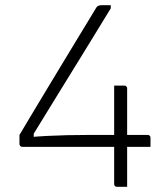

<svg xmlns="http://www.w3.org/2000/svg" viewBox="-20 -720 640 740"><path d="M371 -700Q376 -700 379.5 -700Q383 -700 386 -700Q389 -700 392 -700Q395 -700 399 -700Q403 -700 407 -700V-688Q377 -639 347 -590Q317 -541 286.5 -491.5Q256 -442 224.5 -391Q193 -340 160.5 -287Q128 -234 93 -177L110 -223V-174L80 -190Q120 -194 158.5 -196Q197 -198 238 -199Q279 -200 328 -200H549Q553 -200 555 -198.5Q557 -197 558.5 -195Q560 -193 560 -189Q560 -185 560 -181.5Q560 -178 560 -175Q560 -172 560 -168.5Q560 -165 560 -161.5Q560 -158 560 -154H66Q63 -154 60.5 -155.5Q58 -157 56.5 -159.5Q55 -162 55 -165V-200Q55 -200 63.5 -214Q72 -228 87 -253.5Q102 -279 123.5 -314.5Q145 -350 170.5 -392.5Q196 -435 225.5 -483.5Q255 -532 287 -585Q319 -638 352 -692Q355 -696 358.5 -697.5Q362 -699 365.5 -699.5Q369 -700 371 -700ZM420 -390Q425 -390 430 -390Q435 -390 439.5 -390Q444 -390 449 -390Q454 -390 459 -390Q463 -390 465 -388.5Q467 -387 468.5 -385Q470 -383 470 -379V-100Q470 -88 470 -73Q470 -58 470 -43Q470 -28 470 -16.5Q470 -5 470 0Q466 0 462 0Q458 0 454.5 0Q451 0 447 0Q443 0 439 0Q435 0 431 0Q426 0 423 -3Q420 -6 420 -11Q420 -30 420 -49Q420 -68 420 -86.5Q420 -105 420 -124Q420 -143 420 -162Q420 -181 420 -200Q420 -221 420 -245.5Q420 -270 420 -295Q420 -320 420 -344.5Q420 -369 420 -390Z"/></svg>

Font: Recursive Sans Linear Light
Style: Regular
Weight: 300
Version: Version 1.085